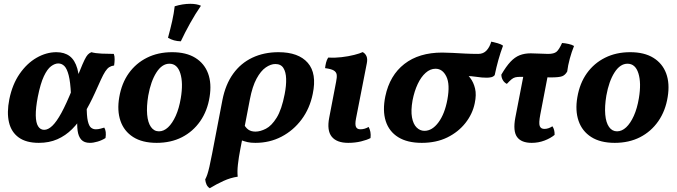

<svg xmlns="http://www.w3.org/2000/svg" viewBox="-20 -741 3556 1008"><path d="M183.8 9Q117.5 9 78.4 -19.2Q39.3 -47.4 27.2 -98.8Q15.1 -150.1 29 -220.3Q45 -298.5 83.1 -353.4Q121.1 -408.4 172 -437.7Q223 -467 275.9 -467Q318.2 -467 345.7 -446.4Q373.1 -425.7 386.1 -380.4Q399.1 -335 396.5 -258.6L352.5 -246.6Q349.6 -310.6 340.6 -345.6Q331.6 -380.6 317.9 -394.3Q304.2 -407.9 285.9 -407.9Q268.1 -407.9 248.2 -393.3Q228.3 -378.6 210.4 -340.8Q192.5 -302.9 178.5 -232.6Q167.1 -173.5 167.8 -134.8Q168.5 -96.1 180.2 -77.8Q191.9 -59.4 212 -59.4Q232.6 -59.4 254.6 -80.4Q276.7 -101.4 302.4 -148.3Q328 -195.2 359.9 -274.1Q385.1 -334.4 399.7 -370.8Q414.2 -407.3 423.7 -426.5Q433.2 -445.8 440.9 -454.1Q448.7 -462.4 459.8 -467Q480.1 -461 513.9 -459.5Q547.8 -458 577.5 -458Q582.1 -446.3 581.8 -429.9Q581.6 -413.4 579.1 -397.2Q564.1 -395.2 553.4 -388.3Q542.7 -381.3 532.5 -365.7Q522.3 -350.1 509.7 -322.5Q497.1 -295 477.9 -252.2Q451.3 -193.7 422.3 -145.7Q393.2 -97.8 358.7 -63.3Q324.1 -28.8 281 -9.9Q238 9 183.8 9ZM451.6 9Q422 9 406.7 -7.8Q391.5 -24.5 387.5 -55Q383.4 -85.4 386.8 -125.6L435.3 -188.4Q434.8 -132.7 441.1 -105.6Q447.4 -78.5 458.4 -70.4Q469.4 -62.2 482.4 -62.2Q495.9 -62.2 507.5 -65.5Q519 -68.7 527.5 -71.1Q539.5 -51.5 533.9 -16.3Q515.2 -4.4 492.7 2.3Q470.1 9 451.6 9Z M802.5 9Q726.9 9 678.9 -21.7Q631 -52.4 612.5 -106.4Q594 -160.4 606 -230Q618.4 -303.6 656 -356.4Q693.7 -409.1 751.7 -438Q809.8 -467 883.4 -467Q957.5 -467 1005.2 -437.5Q1052.9 -408 1072.4 -355.5Q1091.9 -302.9 1080.4 -232.3Q1068.9 -159.2 1031.1 -104.7Q993.2 -50.3 935.2 -20.6Q877.1 9 802.5 9ZM814.5 -51.5Q839.8 -51.5 862.4 -72.6Q884.9 -93.7 902.6 -132.8Q920.2 -171.9 929.2 -225.9Q942.5 -305.8 926.6 -356.1Q910.7 -406.5 869.4 -406.5Q830.6 -406.5 801.1 -360.4Q771.7 -314.3 758.3 -239Q748.8 -181.5 752.6 -139.4Q756.3 -97.3 772.5 -74.4Q788.7 -51.5 814.5 -51.5ZM929.3 -524.1Q891.2 -525 862 -542.8Q875 -590.6 884.1 -631.2Q893.1 -671.9 897.1 -708Q939.5 -721 978.8 -721Q1012.8 -721 1035 -710.9Q1005.8 -668.7 978.3 -619.3Q950.7 -569.8 929.3 -524.1Z M1081.2 247.2Q1069.5 239.6 1064.2 227.7Q1058.9 215.8 1057.3 201Q1063.9 188.6 1068.6 174.4Q1073.4 160.2 1079.4 134.4Q1085.4 108.6 1094 63.8L1147.7 -215.9Q1163.7 -297.7 1203.9 -353.6Q1244 -409.4 1304.9 -438.2Q1365.8 -467 1442 -467Q1547.2 -467 1595.9 -411.1Q1644.5 -355.2 1621.9 -248Q1606.4 -171.5 1563.3 -113.7Q1520.2 -56 1458 -23.5Q1395.7 9 1320.9 9Q1296.3 9 1280.4 5.3Q1264.4 1.6 1243.6 -5.8L1257.7 -92.9Q1269.1 -70.9 1283.7 -60.5Q1298.4 -50.1 1321.2 -50.1Q1346.6 -50.1 1376.2 -65.3Q1405.8 -80.4 1432.4 -123.1Q1458.9 -165.8 1474.5 -246.8Q1483.4 -291.9 1482.2 -327.4Q1481.1 -363 1467.8 -384Q1454.5 -404.9 1425.5 -404.9Q1401.5 -404.9 1375.3 -386.9Q1349.2 -368.9 1327 -328.1Q1304.9 -287.4 1291.9 -219.6L1241 45.6Q1233.5 83.9 1229.2 121.6Q1224.9 159.4 1228 186.6Q1190.4 191.9 1153.1 209Q1115.8 226.1 1081.2 247.2Z M1808 9Q1747.9 9 1721.6 -23.4Q1695.3 -55.8 1708.4 -123.3L1744.6 -311.8Q1749.6 -335.2 1747.6 -349.2Q1745.5 -363.2 1731.8 -371.2Q1718 -379.2 1686.6 -383.3Q1688.2 -397.4 1691.7 -411.9Q1695.3 -426.4 1702.8 -438.6Q1736.1 -436.6 1772.7 -440.8Q1809.3 -445 1839.7 -452.8Q1870 -460.5 1884.1 -467.5Q1897.8 -460.3 1904.1 -445.9Q1910.3 -431.6 1905.8 -408.9L1849 -118.5Q1843.1 -88.1 1848.8 -75.2Q1854.5 -62.2 1871.9 -62.2Q1894.5 -62.2 1915.3 -74.6Q1921.8 -62.9 1924.6 -48.2Q1927.3 -33.5 1925.2 -16.2Q1907.1 -6.3 1875.7 1.3Q1844.2 9 1808 9Z M2194.2 9Q2118.7 9 2070.7 -20.7Q2022.7 -50.5 2005.1 -105.2Q1987.5 -160 2003 -235.6Q2026.1 -345.4 2102.9 -405.2Q2179.7 -465 2301.5 -465Q2325.6 -465 2356 -463.3Q2386.3 -461.5 2420.8 -459.8Q2455.4 -458 2490.7 -458Q2518 -458 2534.6 -476.2Q2551.1 -494.4 2559.1 -522.4Q2574.8 -518.9 2592 -514.3Q2609.2 -509.7 2620.9 -501.1Q2607.3 -464.9 2596.5 -426.3Q2585.7 -387.7 2577.2 -346.7Q2570.2 -338.1 2558.9 -335.6Q2547.6 -333.1 2535.5 -333.1Q2509 -333.1 2483.4 -337.4Q2457.9 -341.7 2416.3 -342.7L2410.4 -369.1Q2431.3 -354.6 2448.8 -331.6Q2466.4 -308.6 2474.1 -276.1Q2481.9 -243.6 2472.4 -199.1Q2460.9 -142.7 2423.5 -95.3Q2386.2 -47.9 2328.2 -19.4Q2270.2 9 2194.2 9ZM2208.3 -54.1Q2249.1 -54.1 2282 -98.7Q2315 -143.3 2328.9 -218.9Q2343.4 -298.3 2323.4 -339.2Q2303.5 -380.1 2266.5 -380.1Q2238.6 -380.1 2214.6 -358.6Q2190.5 -337.2 2172.9 -299.8Q2155.3 -262.4 2145.9 -214.2Q2136.4 -160.7 2142.9 -124.9Q2149.4 -89.2 2167.3 -71.7Q2185.2 -54.1 2208.3 -54.1Z M2640.9 -300.6Q2626.6 -307.9 2619.3 -321.4Q2612 -334.9 2612.1 -349.3Q2637.3 -392.5 2660.1 -416.8Q2683 -441.1 2708.3 -451Q2733.6 -461 2765.9 -461Q2788.9 -461 2813.5 -459.5Q2838.1 -458 2857.4 -458Q2887.7 -458 2901.3 -468.9Q2914.8 -479.9 2930.8 -515.3Q2947 -514.3 2965.3 -510.2Q2983.6 -506.2 2993.7 -499.6Q2981.1 -468.9 2971.4 -433.1Q2961.7 -397.2 2957.8 -365.5Q2947.5 -347.1 2931.4 -340.8Q2915.4 -334.6 2872.9 -334.6Q2848.4 -334.6 2818.8 -335.6Q2789.2 -336.6 2761.4 -337.1Q2733.6 -337.6 2712.6 -337.6Q2696 -337.6 2685.7 -335.1Q2675.4 -332.6 2665.9 -324.9Q2656.4 -317.1 2640.9 -300.6ZM2771.6 9Q2716.7 9 2694.5 -21.9Q2672.3 -52.8 2685.4 -123L2730.5 -356H2858.1L2816.5 -139.3Q2807.9 -94.6 2813.6 -79.4Q2819.3 -64.2 2838.2 -64.2Q2859.2 -64.2 2880.1 -78Q2892.6 -60.3 2891.6 -32.8Q2870.5 -15.3 2838.6 -3.1Q2806.7 9 2771.6 9Z M3207.5 9Q3131.9 9 3083.9 -21.7Q3036 -52.4 3017.5 -106.4Q2999 -160.4 3011 -230Q3023.4 -303.6 3061 -356.4Q3098.7 -409.1 3156.7 -438Q3214.8 -467 3288.4 -467Q3362.5 -467 3410.2 -437.5Q3457.9 -408 3477.4 -355.5Q3496.9 -302.9 3485.4 -232.3Q3473.9 -159.2 3436.1 -104.7Q3398.2 -50.3 3340.2 -20.6Q3282.1 9 3207.5 9ZM3219.5 -51.5Q3244.8 -51.5 3267.4 -72.6Q3289.9 -93.7 3307.6 -132.8Q3325.2 -171.9 3334.2 -225.9Q3347.5 -305.8 3331.6 -356.1Q3315.7 -406.5 3274.4 -406.5Q3235.6 -406.5 3206.1 -360.4Q3176.7 -314.3 3163.3 -239Q3153.8 -181.5 3157.6 -139.4Q3161.3 -97.3 3177.5 -74.4Q3193.7 -51.5 3219.5 -51.5Z"/></svg>

Font: Vollkorn
Style: Italic
Weight: 400
Italic angle: -11°
Designer: Friedrich Althausen
Foundry: Friedrich Althausen
Version: Version 5.001